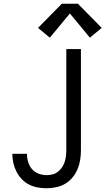

<svg xmlns="http://www.w3.org/2000/svg" viewBox="-20 -997 563 1025"><path d="M228 8Q204 8 180 3.5Q156 -1 134.5 -12Q113 -23 96 -41Q79 -59 68 -80.5Q57 -102 51.5 -126Q46 -150 46 -174Q46 -174 46 -175Q46 -176 46 -176H124Q124 -176 124 -175.5Q124 -175 124 -175Q124 -153 130.5 -131.5Q137 -110 151 -94Q165 -78 186 -70Q207 -62 228 -62Q245 -62 260.5 -66Q276 -70 289 -80Q302 -90 311 -103.5Q320 -117 325 -132Q330 -147 332 -163Q334 -179 334 -195V-735H412V-195Q412 -169 408 -143.5Q404 -118 394 -94Q384 -70 367 -49.5Q350 -29 328 -16Q306 -3 280 2.5Q254 8 228 8ZM246 -796 183 -848 310 -977H396L523 -848L460 -796L353 -925Z"/></svg>

Font: Zed Mono
Style: Regular
Weight: 400
Monospace: yes
Designer: Belleve Invis
Foundry: Belleve Invis
Version: Version 1.0.0; ttfautohint (v1.8.4)